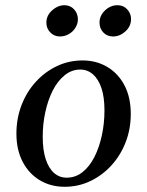

<svg xmlns="http://www.w3.org/2000/svg" viewBox="-20 -707 565 737"><path d="M297 -475Q350 -475 392 -450Q434 -425 458 -379Q482 -333 482 -270Q482 -212 462.5 -161.5Q443 -111 408 -72.5Q373 -34 327 -12Q281 10 228 10Q175 10 133 -15Q91 -40 67 -86Q43 -132 43 -194Q43 -252 62.5 -303Q82 -354 117 -392.5Q152 -431 198 -453Q244 -475 297 -475ZM236 -25Q270 -25 297 -46.5Q324 -68 342.5 -104.5Q361 -141 371 -187.5Q381 -234 381 -283Q381 -334 369.5 -368.5Q358 -403 337 -421.5Q316 -440 288 -440Q255 -440 228 -418Q201 -396 182.5 -359.5Q164 -323 154 -277Q144 -231 144 -182Q144 -131 155.5 -96Q167 -61 187.5 -43Q208 -25 236 -25ZM210 -567Q188 -567 173 -582.5Q158 -598 158 -620Q158 -639 168 -653.5Q178 -668 194 -677.5Q210 -687 227 -687Q250 -687 264.5 -671Q279 -655 279 -633Q279 -616 269.5 -600.5Q260 -585 244 -576Q228 -567 210 -567ZM414 -567Q391 -567 376.5 -582.5Q362 -598 362 -620Q362 -647 383 -667Q404 -687 431 -687Q454 -687 468.5 -671Q483 -655 483 -634Q483 -606 461.5 -586.5Q440 -567 414 -567Z"/></svg>

Font: Brygada 1918 Medium
Style: Italic
Weight: 500
Italic angle: -8°
Designer: Mateusz Machalski | Borys Kosmynka | Przemek Hoffer
Foundry: NIEPODLEGLA 2018
Version: Version 3.006